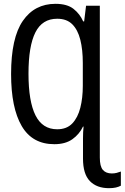

<svg xmlns="http://www.w3.org/2000/svg" viewBox="-20 -744 652 1004"><path d="M264 10Q149 10 93.5 -85Q38 -180 38 -357Q38 -546 99.5 -635Q161 -724 270 -724Q331 -724 364.5 -697.5Q398 -671 415 -632H420L430 -714H502V80Q502 126 518 144.5Q534 163 565 163Q578 163 590 160Q602 157 612 153V227Q601 233 586 236.5Q571 240 550 240Q486 240 450 203Q414 166 414 85V-21Q414 -54 417 -82H414Q395 -42 358.5 -16Q322 10 264 10ZM279 -68Q329 -68 358 -98.5Q387 -129 400 -180.5Q413 -232 413 -295V-415Q413 -484 400 -536Q387 -588 358 -617Q329 -646 279 -646Q201 -646 165 -574.5Q129 -503 129 -359Q129 -214 165.5 -141Q202 -68 279 -68Z"/></svg>

Font: Noto Sans Mono SemiCondensed
Style: Regular
Weight: 400
Width: 4
Designer: Monotype Design Team
Foundry: Monotype Imaging Inc.
Version: Version 2.014